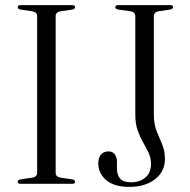

<svg xmlns="http://www.w3.org/2000/svg" viewBox="-20 -720 746 752"><path d="M198 -43Q198 -27 218.5 -24L263 -17.5Q274 -15.5 274 -8Q274 0 262.5 0H61Q49.5 0 49.5 -8Q49.5 -15.5 60.5 -17.5L105 -24Q125.5 -27 125.5 -43V-657Q125.5 -673 105 -676L60.5 -682.5Q49.5 -684.5 49.5 -692Q49.5 -700 61 -700H262.5Q274 -700 274 -692Q274 -684.5 263 -682.5L218.5 -676Q198 -673 198 -657ZM626 -97.5Q626 -48 587.2 -18Q548.5 12 486 12Q427 12 396 -14.5Q365 -41 365 -81.5Q365 -102 375.5 -114.5Q386 -127 405.5 -127Q420.5 -127 429.2 -115.8Q438 -104.5 438 -86.5V-60Q438 -35.5 450.2 -20.8Q462.5 -6 493.5 -6Q527 -6 549.2 -24.5Q571.5 -43 571.5 -78.5Q571.5 -101 562.2 -120.8Q553 -140.5 540.8 -161.8Q528.5 -183 519.2 -209Q510 -235 510 -269.5V-655.5Q510 -673 491 -676L443 -682.5Q431.5 -684.5 431.5 -691.5Q431.5 -700 443.5 -700H646.5Q658 -700 658 -692Q658 -685 646.5 -682.5L601.5 -676Q582.5 -672.5 582.5 -656.5V-273Q582.5 -234.5 593.2 -207.2Q604 -180 615 -154.8Q626 -129.5 626 -97.5Z"/></svg>

Font: Fraunces 72pt Light
Style: Regular
Weight: 300
Version: Version 1.000;[0bf87f6ff]